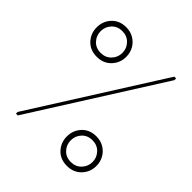

<svg xmlns="http://www.w3.org/2000/svg" viewBox="-193 -836 973 973"><g transform="rotate(45 293.0 -350.0)"><path d="M505 -700H518V-688L83 0H70V-12ZM440 5Q392 5 363 -26Q334 -57 334 -101Q334 -145 363 -176Q392 -207 440 -207Q471 -207 495 -192.5Q519 -178 532.5 -154Q546 -130 546 -101Q546 -57 516.5 -26Q487 5 440 5ZM440 -23Q474 -23 496 -46Q518 -69 518 -101Q518 -133 496 -156Q474 -179 440 -179Q405 -179 383.5 -156Q362 -133 362 -101Q362 -69 383.5 -46Q405 -23 440 -23ZM156 -493Q108 -493 79 -524Q50 -555 50 -599Q50 -643 79 -674Q108 -705 156 -705Q187 -705 211 -690.5Q235 -676 248.5 -652Q262 -628 262 -599Q262 -555 232.5 -524Q203 -493 156 -493ZM156 -521Q190 -521 212 -544Q234 -567 234 -599Q234 -631 212 -654Q190 -677 156 -677Q121 -677 99.5 -654Q78 -631 78 -599Q78 -567 99.5 -544Q121 -521 156 -521Z"/></g></svg>

Font: Phudu Light Light
Style: Regular
Weight: 300
Version: Version 1.005;gftools[0.9.23]